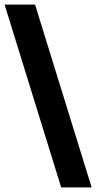

<svg xmlns="http://www.w3.org/2000/svg" viewBox="-34 -731 420 838"><path d="M366 87H233L-14 -711H119Z"/></svg>

Font: Bricolage Grotesque 48pt Condensed ExtraBold
Style: Bold
Weight: 700
Version: Version 1.000;gftools[0.9.30]